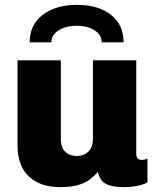

<svg xmlns="http://www.w3.org/2000/svg" viewBox="-20 -759 640 789"><path d="M226 10Q146 10 99 -33.5Q52 -77 52 -163V-511H230V-189Q230 -152 248.5 -135Q267 -118 295 -118Q314 -118 329.5 -126Q345 -134 353.5 -150Q362 -166 362 -190V-511H540V-129Q540 -113 546 -107.5Q552 -102 561 -102Q568 -102 573.5 -103Q579 -104 586 -108V-10Q573 -1 545.5 4.5Q518 10 493 10Q450 10 427.5 2Q405 -6 395.5 -20.5Q386 -35 382 -53Q369 -37 350.5 -22.5Q332 -8 302.5 1Q273 10 226 10ZM102 -585Q102 -657 155.5 -698Q209 -739 296 -739Q384 -739 436 -698Q488 -657 488 -585H398Q398 -615 369.5 -634Q341 -653 295 -653Q250 -653 220.5 -634Q191 -615 191 -585Z"/></svg>

Font: Chivo Mono Medium ExtraBold
Style: Regular
Weight: 800
Monospace: yes
Version: Version 1.008